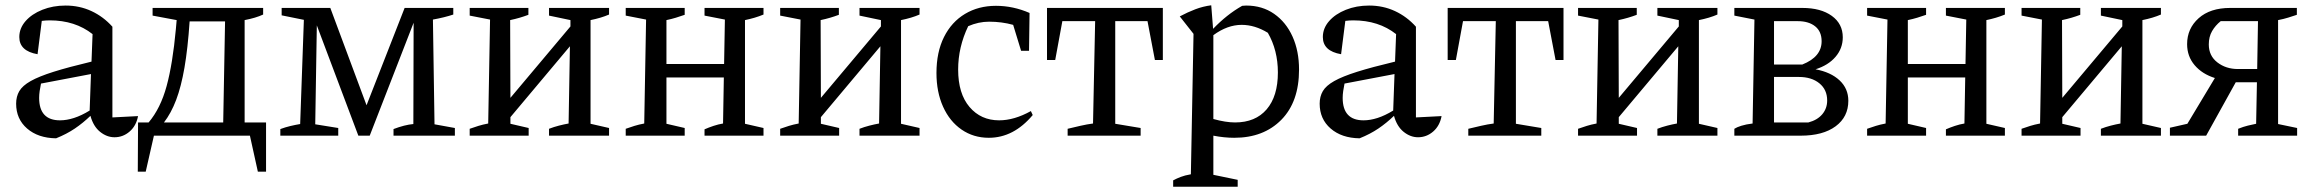

<svg xmlns="http://www.w3.org/2000/svg" viewBox="-20 -513 8737 726"><path d="M192 10Q124 9 82.5 -27Q41 -63 41 -121Q41 -148 53 -168.5Q65 -189 96 -206.5Q127 -224 182.5 -241.5Q238 -259 326 -280L330 -384Q264 -436 168 -436Q154 -436 138 -434L122 -308Q53 -320 53 -373Q53 -406 76.5 -433Q100 -460 140 -476Q180 -492 228 -492Q281 -492 326 -471Q371 -450 405 -412V-69L502 -74Q495 -37 470 -15.5Q445 6 413 6Q384 6 358.5 -14.5Q333 -35 322 -75Q294 -48 263 -27Q232 -6 192 10ZM128 -143Q128 -58 207 -58Q232 -58 260 -67Q288 -76 319 -95L324 -233L135 -197Q132 -183 130 -169Q128 -155 128 -143Z M501 136 502 -50H542Q587 -103 610 -187.5Q633 -272 645 -403L648 -437L557 -454V-483H975V-458Q947 -445 905 -437V-50H986V136H955L925 0H562L531 136ZM697 -432Q690 -329 677.5 -257Q665 -185 646 -135Q627 -85 600 -50H824L831 -432Z M1623 -43 1700 -29V0H1468V-25Q1510 -41 1543 -44L1544 -427L1378 0H1335L1178 -417L1172 -43L1259 -29V0H1040V-25Q1059 -32 1078 -36.5Q1097 -41 1115 -44L1129 -438L1045 -455V-483H1229L1366 -115L1510 -483H1694V-458Q1661 -447 1617 -439Z M1756 0V-26Q1773 -32 1789 -37Q1805 -42 1826 -46L1833 -439L1756 -454V-483H1978V-457Q1962 -451 1945 -446Q1928 -441 1909 -437L1910 -143L2137 -413V-437L2056 -454V-483H2283V-458Q2253 -445 2213 -437V-45L2283 -29V0H2056V-26Q2074 -33 2093.5 -38Q2113 -43 2130 -46L2135 -338L1910 -70V-45L1979 -29V0Z M2346 0V-26Q2363 -32 2379 -37Q2395 -42 2416 -46L2423 -439L2346 -454V-483H2569V-457Q2552 -451 2535.5 -446Q2519 -441 2500 -437V-271H2718L2721 -439L2644 -454V-483H2867V-458Q2850 -451 2833 -446Q2816 -441 2797 -437V-45L2867 -29V0H2644V-24Q2660 -31 2678 -37Q2696 -43 2714 -46L2717 -220H2500V-45L2569 -29V0Z M2930 0V-26Q2947 -32 2963 -37Q2979 -42 3000 -46L3007 -439L2930 -454V-483H3152V-457Q3136 -451 3119 -446Q3102 -441 3083 -437L3084 -143L3311 -413V-437L3230 -454V-483H3457V-458Q3427 -445 3387 -437V-45L3457 -29V0H3230V-26Q3248 -33 3267.5 -38Q3287 -43 3304 -46L3309 -338L3084 -70V-45L3153 -29V0Z M3719 8Q3661 8 3616 -23Q3571 -54 3546 -109.5Q3521 -165 3521 -237Q3521 -316 3549.5 -373Q3578 -430 3629 -460.5Q3680 -491 3746 -491Q3811 -491 3873 -464L3871 -321H3841L3811 -419Q3768 -431 3720 -431Q3680 -431 3641 -414Q3603 -335 3603 -250Q3603 -159 3646 -108.5Q3689 -58 3758 -58Q3815 -58 3878 -93L3885 -78Q3813 8 3719 8Z M4377 -483V-286H4347L4319 -433H4197V-45L4293 -29V0H4017V-26Q4042 -32 4066 -37.5Q4090 -43 4113 -46L4121 -433H3997L3970 -286H3939V-483Z M4416 193V169Q4429 162 4444.5 156Q4460 150 4483 146L4493 -385L4441 -451Q4471 -467 4500 -478Q4529 -489 4560 -493L4567 -404Q4593 -431 4620 -452.5Q4647 -474 4677 -491Q4684 -492 4692 -492Q4753 -492 4798 -460.5Q4843 -429 4867.5 -374.5Q4892 -320 4892 -250Q4892 -128 4825 -60Q4758 8 4647 8Q4609 8 4568 0V148L4660 167V193ZM4675 -419Q4621 -419 4568 -380V-63Q4615 -50 4650 -50Q4727 -50 4769.5 -99.5Q4812 -149 4812 -239Q4812 -323 4774 -389Q4725 -419 4675 -419Z M5121 10Q5053 9 5011.5 -27Q4970 -63 4970 -121Q4970 -148 4982 -168.5Q4994 -189 5025 -206.5Q5056 -224 5111.5 -241.5Q5167 -259 5255 -280L5259 -384Q5193 -436 5097 -436Q5083 -436 5067 -434L5051 -308Q4982 -320 4982 -373Q4982 -406 5005.5 -433Q5029 -460 5069 -476Q5109 -492 5157 -492Q5210 -492 5255 -471Q5300 -450 5334 -412V-69L5431 -74Q5424 -37 5399 -15.5Q5374 6 5342 6Q5313 6 5287.5 -14.5Q5262 -35 5251 -75Q5223 -48 5192 -27Q5161 -6 5121 10ZM5057 -143Q5057 -58 5136 -58Q5161 -58 5189 -67Q5217 -76 5248 -95L5253 -233L5064 -197Q5061 -183 5059 -169Q5057 -155 5057 -143Z M5892 -483V-286H5862L5834 -433H5712V-45L5808 -29V0H5532V-26Q5557 -32 5581 -37.5Q5605 -43 5628 -46L5636 -433H5512L5485 -286H5454V-483Z M5947 0V-26Q5964 -32 5980 -37Q5996 -42 6017 -46L6024 -439L5947 -454V-483H6169V-457Q6153 -451 6136 -446Q6119 -441 6100 -437L6101 -143L6328 -413V-437L6247 -454V-483H6474V-458Q6444 -445 6404 -437V-45L6474 -29V0H6247V-26Q6265 -33 6284.5 -38Q6304 -43 6321 -46L6326 -338L6101 -70V-45L6170 -29V0Z M6538 0V-26Q6547 -32 6564.5 -37.5Q6582 -43 6607 -46L6614 -439L6538 -454V-483H6795Q6865 -483 6906.5 -453Q6948 -423 6948 -372Q6948 -330 6920.5 -298Q6893 -266 6845 -251Q6903 -240 6936 -209Q6969 -178 6969 -132Q6969 -71 6921 -35.5Q6873 0 6789 0ZM6778 -433H6688V-269H6795Q6868 -298 6868 -357Q6868 -394 6843.5 -413.5Q6819 -433 6778 -433ZM6782 -222H6688V-50H6818Q6852 -59 6870.5 -81Q6889 -103 6889 -133Q6889 -174 6859.5 -198Q6830 -222 6782 -222Z M7040 0V-26Q7057 -32 7073 -37Q7089 -42 7110 -46L7117 -439L7040 -454V-483H7263V-457Q7246 -451 7229.5 -446Q7213 -441 7194 -437V-271H7412L7415 -439L7338 -454V-483H7561V-458Q7544 -451 7527 -446Q7510 -441 7491 -437V-45L7561 -29V0H7338V-24Q7354 -31 7372 -37Q7390 -43 7408 -46L7411 -220H7194V-45L7263 -29V0Z M7624 0V-26Q7641 -32 7657 -37Q7673 -42 7694 -46L7701 -439L7624 -454V-483H7846V-457Q7830 -451 7813 -446Q7796 -441 7777 -437L7778 -143L8005 -413V-437L7924 -454V-483H8151V-458Q8121 -445 8081 -437V-45L8151 -29V0H7924V-26Q7942 -33 7961.5 -38Q7981 -43 7998 -46L8003 -338L7778 -70V-45L7847 -29V0Z M8185 0V-30L8251 -45L8355 -218Q8307 -233 8278.5 -266.5Q8250 -300 8250 -346Q8250 -405 8293.5 -444Q8337 -483 8413 -483H8665V-457Q8650 -452 8632.5 -446.5Q8615 -441 8594 -437V-44L8666 -29V0H8443V-26Q8463 -34 8479.5 -38Q8496 -42 8511 -45L8514 -202H8434L8322 0ZM8442 -252H8515L8518 -433H8377Q8357 -417 8344.5 -395.5Q8332 -374 8332 -345Q8332 -302 8364.5 -277Q8397 -252 8442 -252Z"/></svg>

Font: Piazzolla
Style: Regular
Weight: 400
Designer: Juan Pablo del Peral
Foundry: Huerta Tipografica
Version: Version 1.330